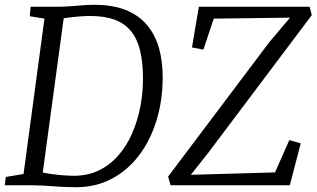

<svg xmlns="http://www.w3.org/2000/svg" viewBox="-21 -771 1318 799"><path d="M106.5 -743H232Q267.5 -744 302.5 -747.5Q337.5 -751 372 -751Q448 -751 501.8 -729.5Q555.5 -708 589.8 -668Q624 -628 640 -572.8Q656 -517.5 656 -450Q656 -353 630.2 -269.5Q604.5 -186 557 -123.8Q509.5 -61.5 443.5 -26.8Q377.5 8 296.5 8Q268.5 8 244.2 6.8Q220 5.5 198 4Q176 2.5 155.5 1.2Q135 0 114 0H-1L3 -34.5L77 -47L164 -693.5L103 -703.5ZM152 -16.5 137 -58Q155.5 -52.5 182.8 -48.2Q210 -44 238 -41.8Q266 -39.5 286.5 -39.5Q345 -39.5 391.2 -62.2Q437.5 -85 472 -124.8Q506.5 -164.5 529 -216.2Q551.5 -268 562.8 -326Q574 -384 574 -443Q574 -512 561.8 -561.5Q549.5 -611 523.2 -642.5Q497 -674 455.5 -689.2Q414 -704.5 355 -704.5Q334 -704.5 309 -702.5Q284 -700.5 262 -697.5Q240 -694.5 227 -692.5L249 -731.5ZM689 0 678.5 -36 1100.5 -596.5 1186 -697.5 868.5 -693.5 825.5 -564.5 778 -573.5 806.5 -743H1267.5L1276.5 -708L844 -133L773 -43.5L1123.5 -53.5L1183 -188L1230.5 -174.5L1185 0Z"/></svg>

Font: Merriweather 20pt Light
Style: Italic
Weight: 300
Italic angle: -7.8°
Version: Version 2.101